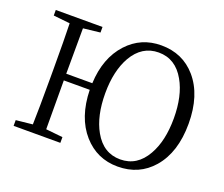

<svg xmlns="http://www.w3.org/2000/svg" viewBox="-124 -932 1322 1135"><g transform="rotate(20 537.5 -365.0)"><path d="M711 16Q581 16 495 -81Q406 -182 402 -354H239Q239 -141 240 -47L346 -36V0H52V-36L156 -47Q159 -142 159 -337V-392Q159 -587 156 -683L52 -694V-729H346V-694L240 -682Q239 -589 239 -396H403Q410 -557 499 -654Q584 -746 711 -746Q846 -746 930 -649Q1020 -545 1020 -365Q1020 -185 930 -81Q846 16 711 16ZM547 -132Q605 -29 711 -29Q817 -29 875 -132Q927 -223 927 -365Q927 -507 875 -598Q817 -701 711 -701Q606 -701 547 -599Q495 -507 495 -367Q495 -224 547 -132Z"/></g></svg>

Font: Cactus Classical Serif
Style: Regular
Weight: 400
Designer: Henry Chan (via Glyphwiki)、田海東、宇文滿月
Foundry: Moonlit Owen
Version: Version 1.000